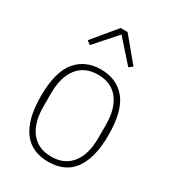

<svg xmlns="http://www.w3.org/2000/svg" viewBox="-184 -847 861 959"><g transform="rotate(30 246.0 -368.0)"><path d="M246 12Q201 12 164.5 -3.5Q128 -19 103 -51.5Q78 -84 64.5 -134Q51 -184 51 -254Q51 -393 103 -456.5Q155 -520 246 -520Q337 -520 389 -456.5Q441 -393 441 -254Q441 -184 427.5 -134Q414 -84 389 -51.5Q364 -19 327.5 -3.5Q291 12 246 12ZM246 -18Q322 -18 363 -70Q404 -122 404 -216V-292Q404 -386 363 -438Q322 -490 246 -490Q170 -490 129 -438Q88 -386 88 -292V-216Q88 -122 129 -70Q170 -18 246 -18ZM266 -748 378 -613 357 -597 246 -722 135 -597 114 -613 226 -748Z"/></g></svg>

Font: IBM Plex Sans Cond ExtLt
Style: Regular
Weight: 200
Width: 3
Designer: Mike Abbink, Paul van der Laan, Pieter van Rosmalen
Foundry: Bold Monday
Version: Version 1.3